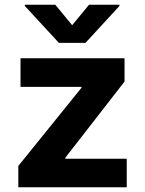

<svg xmlns="http://www.w3.org/2000/svg" viewBox="-20 -792 612 812"><path d="M57.5 0H516V-120.7H256V-124.6L506.7 -447.1V-545.5H66.8V-424.7H324.6V-420.8L57.5 -90.2ZM84.9 -767 229 -610.8H341.6L485.4 -767V-772H356.5L285.2 -685.4L213.8 -772H84.9Z"/></svg>

Font: Magic Ui Pro
Style: Bold
Weight: 700
Designer: Stefan Endress, Andreas Faust
Version: Version 1.000;FEAKit 1.0